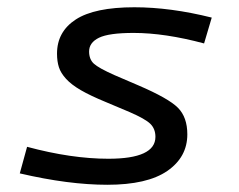

<svg xmlns="http://www.w3.org/2000/svg" viewBox="-20 -495 654 526"><path d="M493.2 -127Q493.2 -64.5 438.2 -26.6Q383.3 11.2 273.9 11.2Q168 11.2 34.2 -20L54.2 -92.8Q175.8 -60.1 276.9 -60.1Q405.8 -60.1 405.8 -120.1Q405.8 -142.1 391.8 -155.8Q377.9 -169.4 335 -188L269 -215.8Q227.5 -232.9 201.4 -248Q175.3 -263.2 160.9 -279.1Q146.5 -294.9 141.4 -310.8Q136.2 -326.7 136.2 -348.1Q136.2 -408.2 187.7 -441.7Q239.3 -475.1 348.1 -475.1Q446.8 -475.1 560.1 -446.8L539.1 -376Q431.6 -404.8 346.2 -404.8Q278.3 -404.8 251.2 -391.6Q224.1 -378.4 224.1 -354Q224.1 -332.5 237.1 -320.6Q250 -308.6 293.9 -289.1L358.9 -261.2Q441.9 -225.6 467.5 -199.7Q493.2 -173.8 493.2 -127Z"/></svg>

Font: IntelOne Mono
Style: Italic
Weight: 400
Italic angle: -16°
Designer: Fred Shallcrass
Foundry: Frere-Jones Type LLC
Version: Version 1.200;hotconv 1.1.0;makeotfexe 2.6.0;FJTRelease1.2